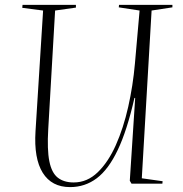

<svg xmlns="http://www.w3.org/2000/svg" viewBox="-20 -750 746 784"><path d="M559 -22 644 -10 643 0H517L510 -12L532 -350H529Q499 -218 461 -138Q423 -58 375 -22Q327 14 266 14Q191 14 154.5 -44.5Q118 -103 125 -214L156 -707L71 -718L72 -730H290V-719L205 -707L177 -223Q172 -139 181.5 -91.5Q191 -44 216 -24.5Q241 -5 281 -5Q336 -5 379 -46.5Q422 -88 453 -157.5Q484 -227 503.5 -313.5Q523 -400 531 -491L550 -707L465 -720L466 -730H684V-720L599 -707Z"/></svg>

Font: Display Extralight
Style: Italic
Weight: 200
Italic angle: -2°
Designer: Latin by Veronika Burian and Jose Scaglione. Greek by Irene Vlachou. Cyrillic by Vera Evstafieva
Foundry: TypeTogether
Version: Version 3.002